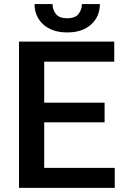

<svg xmlns="http://www.w3.org/2000/svg" viewBox="-20 -913 605 933"><path d="M537.6 -97.2V0H72.3V-710.9H535.2V-613.3H194.8V-414.1H488.3V-318.4H194.8V-97.2ZM377.9 -893.1H465.3Q465.3 -832.5 422.6 -793.9Q379.9 -755.4 307.1 -755.4Q233.4 -755.4 190.7 -793.9Q147.9 -832.5 147.9 -893.1H235.4Q235.4 -866.2 251.5 -845.2Q267.6 -824.2 307.1 -824.2Q345.2 -824.2 361.6 -845.2Q377.9 -866.2 377.9 -893.1Z"/></svg>

Font: Vazirmatn RD FD Medium
Style: Regular
Weight: 500
Designer: Saber Rastikerdar
Foundry: Saber Rastikerdar
Version: Version 33.003